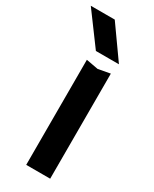

<svg xmlns="http://www.w3.org/2000/svg" viewBox="-248 -850 723 902"><g transform="rotate(30 113.0 -399.5)"><path d="M69 -570 134 -558 199 -570V0H69ZM88 -799 210 -627H85L-42 -799Z"/></g></svg>

Font: Unbounded
Style: Regular
Weight: 400
Designer: Luke Prowse, Jean-Baptiste Morizot, Fátima Lázaro, Florian Runge
Foundry: NaN
Version: Version 1.701;gftools[0.9.28.dev5+ged2979d]